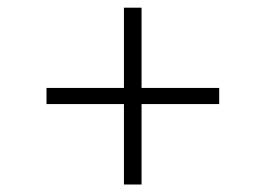

<svg xmlns="http://www.w3.org/2000/svg" viewBox="-20 -538 709 512"><path d="M310.5 -46V-160V-260.5H193H104V-303.5H193H310.5V-408V-517.5H357.5V-408V-303.5H460.5H564.5V-260.5H460.5H357.5V-160V-46Z"/></svg>

Font: Merriweather 144pt Light
Style: Regular
Weight: 300
Version: Version 2.100